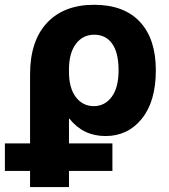

<svg xmlns="http://www.w3.org/2000/svg" viewBox="-68 -550 696 790"><path d="M-47.9 40H55.7V-243.2Q55.7 -381.8 125.5 -456.1Q195.3 -530.3 318.8 -530.3Q442.4 -530.3 507.8 -460Q573.2 -389.6 573.2 -261.2Q573.2 -132.8 515.6 -61.5Q458 9.8 366.2 9.8Q274.4 9.8 217.8 -61.5H215.8V40H394.5V153.3H215.8V219.7H55.7V153.3H-47.9ZM215.8 -254.9Q215.8 -187.5 244.1 -150.4Q272.5 -113.3 317.9 -113.3Q363.3 -113.3 391.6 -151.4Q419.9 -189.5 419.9 -261.2Q419.9 -333 393.6 -370.1Q367.2 -407.2 319.8 -407.2Q272.5 -407.2 244.1 -369.1Q215.8 -331.1 215.8 -264.6Z"/></svg>

Font: GenEi M Gothic v2 Heavy
Style: Regular
Weight: 800
Version: Version 2.0